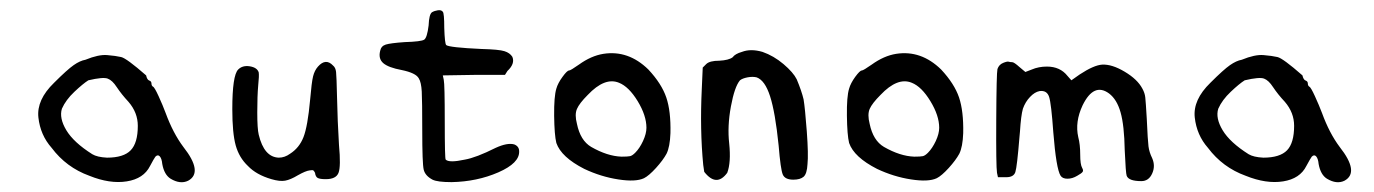

<svg xmlns="http://www.w3.org/2000/svg" viewBox="-20 -459 2741 383"><path d="M150.4 -339.8Q176.8 -350.6 193.8 -349.1Q210.9 -347.7 221.7 -345.2Q232.4 -342.8 271.5 -308.6Q273.4 -299.8 277.8 -298.3Q282.2 -296.9 282.2 -292Q282.2 -288.1 285.2 -286.1Q288.1 -285.2 296.4 -267.1Q304.7 -249 310.5 -233.4Q325.2 -193.4 345.7 -166Q385.7 -115.2 355.5 -98.6Q339.8 -90.8 320.3 -102.5Q307.6 -110.4 303.7 -131.8Q302.7 -142.6 298.8 -147Q294.9 -151.4 290 -146.5Q287.1 -142.6 279.3 -127.9Q266.6 -102.5 232.9 -97.2Q199.2 -91.8 158.2 -108.4Q112.3 -125 83 -164.1Q60.5 -189.5 56.6 -224.6Q52.7 -259.8 87.9 -293.9Q114.3 -320.3 127 -329.1Q139.6 -337.9 150.4 -339.8ZM156.2 -298.8Q145.5 -292 128.4 -275.9Q111.3 -259.8 103.5 -242.2Q97.7 -223.6 112.3 -199.2Q127 -174.8 164.1 -151.4Q173.8 -145.5 193.4 -144.5Q226.6 -144.5 240.7 -159.2Q254.9 -173.8 254.9 -208Q254.9 -234.4 236.3 -255.9Q222.7 -270.5 212.9 -285.2Q204.1 -298.8 194.8 -302.2Q185.5 -305.7 156.2 -298.8Z M614.3 -326.2Q629.9 -343.8 644.5 -328.1Q649.4 -324.2 650.4 -315.4Q651.4 -306.6 652.3 -265.6Q653.3 -216.8 656.2 -169.9Q660.2 -127 655.3 -114.3Q650.4 -101.6 629.9 -101.6Q618.2 -101.6 613.8 -104Q609.4 -106.4 608.4 -114.3Q606.4 -118.2 605 -119.1Q603.5 -120.1 597.7 -119.1Q589.8 -118.2 574.2 -109.4Q559.6 -100.6 548.8 -98.6Q538.1 -96.7 521.5 -101.6Q491.2 -110.4 474.6 -127.9Q457 -144.5 450.2 -168.9Q443.4 -193.4 443.4 -241.2Q443.4 -308.6 455.1 -320.3Q463.9 -329.1 478.5 -326.7Q493.2 -324.2 496.1 -314.5Q497.1 -307.6 495.1 -289.1Q493.2 -267.6 493.2 -234.9Q493.2 -202.1 496.1 -190.4Q506.8 -145.5 536.1 -144.5Q547.9 -144.5 558.6 -152.3Q577.1 -164.1 585.4 -185.5Q593.8 -207 598.6 -259.8Q601.6 -294.9 604.5 -306.6Q607.4 -318.4 614.3 -326.2Z M841.8 -434.6Q846.7 -437.5 853.5 -438.5Q860.4 -439.5 863.3 -435.5Q866.2 -432.6 866.2 -403.3Q867.2 -372.1 870.1 -369.1Q876 -364.3 940.4 -361.3Q975.6 -360.4 986.3 -356.9Q997.1 -353.5 1002 -345.7Q1007.8 -332 992.2 -317.4L987.3 -309.6H925.8L863.3 -308.6L865.2 -299.8Q867.2 -291 867.2 -216.8Q867.2 -141.6 869.1 -140.6Q876 -133.8 907.2 -140.6Q929.7 -144.5 968.8 -164.1Q992.2 -174.8 1005.9 -170.9Q1015.6 -167 1015.6 -157.2Q1016.6 -133.8 974.1 -115.2Q931.6 -96.7 880.9 -95.7Q852.5 -95.7 842.8 -100.6Q828.1 -108.4 825.2 -120.6Q822.3 -132.8 822.3 -199.2Q822.3 -257.8 821.3 -276.4Q820.3 -294.9 815.4 -302.7Q809.6 -313.5 781.2 -319.3Q754.9 -324.2 744.6 -333Q734.4 -341.8 738.3 -357.4Q740.2 -367.2 749.5 -370.1Q758.8 -373 787.1 -375Q820.3 -376 826.2 -379.9Q832 -383.8 835 -408.2Q835.9 -430.7 841.8 -434.6Z M1183.6 -351.6Q1233.4 -359.4 1273.4 -320.3Q1299.8 -292 1309.1 -264.6Q1318.4 -237.3 1317.4 -193.4Q1316.4 -166 1309.6 -152.3Q1302.7 -139.6 1288.6 -124Q1274.4 -108.4 1264.6 -103.5Q1248 -95.7 1213.4 -101.1Q1178.7 -106.4 1145.5 -122.1Q1099.6 -145.5 1089.8 -173.8Q1085.9 -189.5 1085.4 -228Q1085 -266.6 1089.8 -282.2Q1092.8 -293 1102.1 -305.7Q1111.3 -318.4 1115.2 -318.4Q1118.2 -318.4 1134.8 -330.1Q1159.2 -347.7 1183.6 -351.6ZM1214.8 -293.9Q1186.5 -305.7 1152.3 -269.5Q1135.7 -252.9 1130.9 -241.7Q1126 -230.5 1130.9 -211.9Q1137.7 -178.7 1159.2 -166Q1191.4 -147.5 1219.7 -146.5Q1232.4 -146.5 1236.8 -147.5Q1241.2 -148.4 1247.1 -154.3Q1255.9 -163.1 1262.7 -177.7Q1269.5 -192.4 1269.5 -204.1Q1269.5 -228.5 1252 -257.3Q1234.4 -286.1 1214.8 -293.9Z M1460 -355.5Q1477.5 -362.3 1501 -355.5Q1523.4 -347.7 1543 -331.1Q1562.5 -314.5 1569.3 -300.8Q1579.1 -277.3 1583 -260.7Q1585.9 -243.2 1589.4 -196.8Q1592.8 -150.4 1590.8 -131.8Q1589.8 -112.3 1583 -106.4Q1576.2 -100.6 1562.5 -100.6Q1545.9 -100.6 1541.5 -110.8Q1537.1 -121.1 1533.2 -168.9Q1526.4 -235.4 1516.1 -267.1Q1505.9 -298.8 1489.3 -304.7Q1481.4 -306.6 1471.2 -304.7Q1460.9 -302.7 1456.1 -298.8Q1445.3 -286.1 1438 -246.6Q1430.7 -207 1434.6 -172.9Q1438.5 -134.8 1430.7 -114.3Q1409.2 -85 1384.8 -116.2L1382.8 -129.9Q1376 -200.2 1379.9 -281.2L1381.8 -324.2L1388.7 -331.1Q1395.5 -337.9 1415 -337.9Q1433.6 -338.9 1441.4 -344.7Q1446.3 -351.6 1460 -355.5Z M1767.6 -351.6Q1817.4 -359.4 1857.4 -320.3Q1883.8 -292 1893.1 -264.6Q1902.3 -237.3 1901.4 -193.4Q1900.4 -166 1893.6 -152.3Q1886.7 -139.6 1872.6 -124Q1858.4 -108.4 1848.6 -103.5Q1832 -95.7 1797.4 -101.1Q1762.7 -106.4 1729.5 -122.1Q1683.6 -145.5 1673.8 -173.8Q1669.9 -189.5 1669.4 -228Q1668.9 -266.6 1673.8 -282.2Q1676.8 -293 1686 -305.7Q1695.3 -318.4 1699.2 -318.4Q1702.1 -318.4 1718.8 -330.1Q1743.2 -347.7 1767.6 -351.6ZM1798.8 -293.9Q1770.5 -305.7 1736.3 -269.5Q1719.7 -252.9 1714.8 -241.7Q1710 -230.5 1714.8 -211.9Q1721.7 -178.7 1743.2 -166Q1775.4 -147.5 1803.7 -146.5Q1816.4 -146.5 1820.8 -147.5Q1825.2 -148.4 1831.1 -154.3Q1839.8 -163.1 1846.7 -177.7Q1853.5 -192.4 1853.5 -204.1Q1853.5 -228.5 1835.9 -257.3Q1818.4 -286.1 1798.8 -293.9Z M1992.2 -335.9Q1995.1 -335 1999 -335Q2002.9 -335 2013.7 -325.2L2025.4 -315.4L2038.1 -320.3Q2051.8 -326.2 2068.4 -326.2Q2094.7 -326.2 2109.4 -307.6L2117.2 -298.8L2133.8 -310.5Q2162.1 -329.1 2178.7 -330.1Q2198.2 -331.1 2223.6 -315.9Q2249 -300.8 2258.8 -282.2Q2263.7 -273.4 2264.6 -264.6Q2265.6 -255.9 2267.6 -221.7Q2269.5 -178.7 2271 -167Q2272.5 -155.3 2278.3 -143.6Q2285.2 -127.9 2278.3 -112.8Q2271.5 -97.7 2256.8 -97.7Q2231.4 -97.7 2227.5 -108.4Q2225.6 -113.3 2223.6 -159.2Q2222.7 -209 2215.3 -234.9Q2208 -260.7 2192.4 -272.5Q2162.1 -294.9 2139.6 -249Q2124 -215.8 2130.9 -185.5Q2134.8 -170.9 2134.8 -150.4Q2134.8 -130.9 2138.7 -124Q2141.6 -119.1 2139.6 -116.2Q2137.7 -113.3 2128.9 -108.4Q2119.1 -102.5 2109.4 -102.5Q2099.6 -102.5 2095.7 -108.4Q2086.9 -122.1 2081.1 -195.3Q2077.1 -252 2072.8 -265.6Q2068.4 -279.3 2053.7 -277.3Q2043.9 -275.4 2034.7 -265.6Q2025.4 -255.9 2020.5 -242.2Q2016.6 -228.5 2014.6 -196.3Q2014.6 -193.4 2013.7 -186.5Q2008.8 -126 2005.4 -115.7Q2002 -105.5 1987.3 -105.5Q1986.3 -105.5 1985.4 -105.5H1970.7L1968.8 -114.3Q1966.8 -127 1967.3 -220.2Q1967.8 -313.5 1969.7 -321.3Q1972.7 -330.1 1981 -333.5Q1989.3 -336.9 1992.2 -335.9Z M2457 -339.8Q2483.4 -350.6 2500.5 -349.1Q2517.6 -347.7 2528.3 -345.2Q2539.1 -342.8 2578.1 -308.6Q2580.1 -299.8 2584.5 -298.3Q2588.9 -296.9 2588.9 -292Q2588.9 -288.1 2591.8 -286.1Q2594.7 -285.2 2603 -267.1Q2611.3 -249 2617.2 -233.4Q2631.8 -193.4 2652.3 -166Q2692.4 -115.2 2662.1 -98.6Q2646.5 -90.8 2627 -102.5Q2614.3 -110.4 2610.4 -131.8Q2609.4 -142.6 2605.5 -147Q2601.6 -151.4 2596.7 -146.5Q2593.8 -142.6 2585.9 -127.9Q2573.2 -102.5 2539.6 -97.2Q2505.9 -91.8 2464.8 -108.4Q2418.9 -125 2389.6 -164.1Q2367.2 -189.5 2363.3 -224.6Q2359.4 -259.8 2394.5 -293.9Q2420.9 -320.3 2433.6 -329.1Q2446.3 -337.9 2457 -339.8ZM2462.9 -298.8Q2452.1 -292 2435.1 -275.9Q2418 -259.8 2410.2 -242.2Q2404.3 -223.6 2418.9 -199.2Q2433.6 -174.8 2470.7 -151.4Q2480.5 -145.5 2500 -144.5Q2533.2 -144.5 2547.4 -159.2Q2561.5 -173.8 2561.5 -208Q2561.5 -234.4 2543 -255.9Q2529.3 -270.5 2519.5 -285.2Q2510.7 -298.8 2501.5 -302.2Q2492.2 -305.7 2462.9 -298.8Z"/></svg>

Font: JasonHandwriting3
Style: Regular
Weight: 400
Version: Version 1.24.9